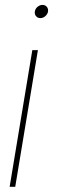

<svg xmlns="http://www.w3.org/2000/svg" viewBox="-20 -550 252 769"><path d="M18.6 198.2 109.4 -349.1H131.8L41 198.2ZM141.6 -477.5Q130.9 -477.5 124.3 -485.4Q117.7 -493.2 119.6 -503.9Q121.1 -515.1 130.4 -522.7Q139.6 -530.3 149.9 -530.3Q161.1 -530.3 167.5 -522.7Q173.8 -515.1 172.4 -503.9Q170.4 -493.2 161.6 -485.4Q152.8 -477.5 141.6 -477.5Z"/></svg>

Font: Inter 28pt Thin
Style: Italic
Weight: 250
Italic angle: -9.3988°
Designer: Rasmus Andersson
Foundry: rsms
Version: Version 4.001;git-66647c0bb